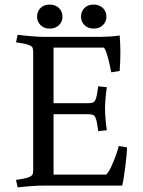

<svg xmlns="http://www.w3.org/2000/svg" viewBox="-20 -811 623 839"><path d="M214 -312V-48H444Q454 -57 465.5 -81.5Q477 -106 486.5 -132.5Q496 -159 499 -173L535 -167Q535 -155 533 -132Q531 -109 527.5 -82.5Q524 -56 520.5 -33.5Q517 -11 514 0H170Q151 0 120 2Q89 4 57 8L50 -25Q50 -25 61 -26.5Q72 -28 86 -31Q100 -34 109 -38Q120 -43 122.5 -49.5Q125 -56 125 -69V-583Q125 -595 122.5 -602Q120 -609 109 -613Q100 -617 86 -620Q72 -623 61 -624.5Q50 -626 50 -626L57 -659Q89 -655 120 -652.5Q151 -650 170 -650H421Q437 -650 460.5 -651.5Q484 -653 503 -656Q506 -619 506 -581.5Q506 -544 503 -501L466 -495Q464 -507 459 -529.5Q454 -552 447.5 -573.5Q441 -595 434 -603H214V-360H364Q376 -360 384.5 -362.5Q393 -365 397 -375Q401 -383 403.5 -397Q406 -411 407.5 -422.5Q409 -434 409 -434L447 -430Q443 -407 441 -379.5Q439 -352 439 -336Q439 -320 441 -292.5Q443 -265 447 -242L409 -238Q409 -238 407.5 -249.5Q406 -261 403.5 -275Q401 -289 397 -297Q393 -307 384.5 -309.5Q376 -312 364 -312ZM142 -738Q142 -761 157 -776Q172 -791 197 -791Q222 -791 237.5 -776Q253 -761 253 -738Q253 -716 237.5 -701Q222 -686 197 -686Q173 -686 157.5 -701Q142 -716 142 -738ZM334 -738Q334 -761 349 -776Q364 -791 389 -791Q414 -791 429.5 -776Q445 -761 445 -738Q445 -716 429.5 -701Q414 -686 389 -686Q365 -686 349.5 -701Q334 -716 334 -738Z"/></svg>

Font: Buenard
Style: Regular
Weight: 400
Version: Version 2.000